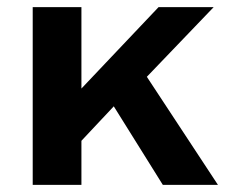

<svg xmlns="http://www.w3.org/2000/svg" viewBox="-20 -520 642 540"><path d="M438 0 300 -221 209 -124V0H72V-500H209V-271L426 -500H581L393 -304L593 0Z"/></svg>

Font: Elaine Sans SemiBold
Style: Regular
Weight: 600
Designer: Wei Huang
Foundry: Wei Huang
Version: Version 2.001;December 24, 2019;FontCreator 12.0.0.2547 64-b